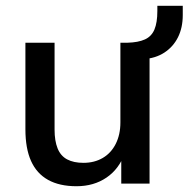

<svg xmlns="http://www.w3.org/2000/svg" viewBox="-20 -636 653 665"><path d="M245 9Q186 9 146.5 -13Q107 -35 87.5 -78.5Q68 -122 68 -188V-488H169V-187Q169 -148 179.5 -122Q190 -96 212.5 -84Q235 -72 269 -72Q307 -72 336 -89Q365 -106 381 -138Q397 -170 397 -212V-488H498V0H400V-107H413Q393 -51 349 -21Q305 9 245 9ZM476 -431 421 -467V-488Q459 -489 482 -499.5Q505 -510 515 -534Q525 -558 525 -598V-616H613V-584Q613 -540 596.5 -507Q580 -474 549.5 -454Q519 -434 476 -431Z"/></svg>

Font: Nunito Sans 12pt ExtraLight 12pt SemiBold
Style: Regular
Weight: 600
Version: Version 3.101;gftools[0.9.27]